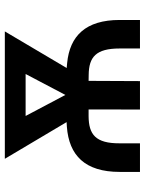

<svg xmlns="http://www.w3.org/2000/svg" viewBox="75 -660 585 775"><g transform="rotate(-90 367.5 -272.5)"><path d="M176.5 0V-82C176.1 -179.7 212.4 -206.7 285.9 -207.4H313.2L312.9 0H427.6L428.6 -207.4L452.8 -207C524.9 -206.3 559.3 -177.6 559.3 -82V0H674.4V-82C674.4 -219.1 610.1 -283.4 500.4 -294L480.5 -295.8L628.2 -545.5H114L262.1 -296.2L243.6 -295.1C127.8 -286.6 61.1 -221.9 61.1 -82V0ZM286.9 -461.6H456.3L371.8 -301.1Z"/></g></svg>

Font: Margiela Sans Medium
Style: Regular
Weight: 500
Designer: Stefan Endress, Andreas Faust
Version: Version 1.100;FEAKit 1.0